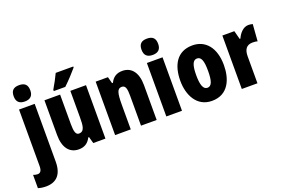

<svg xmlns="http://www.w3.org/2000/svg" viewBox="-161 -1201 2764 1867"><g transform="rotate(-20 1220.5 -268.0)"><path d="M46 -691C46 -635 75 -607 132 -607C189 -607 218 -635 218 -691C218 -747 192 -776 132 -776C72 -776 46 -748 46 -691ZM46 240C150 239 213 179 213 45V-553H51V32C51 77 37 100 7 100C-7 100 -22 97 -38 91V228C-11 237 19 240 46 240Z M690 -756V-766H508C487 -722 462 -673 430 -620V-606H549C599 -653 662 -722 690 -756ZM744 -553H582V-280C582 -191 577 -134 519 -134C487 -134 476 -172 476 -246V-553H314V-193C314 -64 370 10 467 10C526 10 565 -16 591 -68H599L618 0H744Z M1122 -563C1063 -563 1023 -537 998 -485H989L971 -553H844V0H1006V-253C1006 -378 1018 -419 1064 -419C1104 -419 1112 -381 1112 -308V0H1274V-360C1274 -489 1218 -563 1122 -563Z M1455 -776C1395 -776 1369 -748 1369 -691C1369 -635 1398 -607 1455 -607C1512 -607 1541 -635 1541 -691C1541 -747 1515 -776 1455 -776ZM1536 -553H1374V0H1536Z M2071 -278C2071 -460 1981 -563 1847 -563C1685 -563 1620 -437 1620 -278C1620 -132 1688 10 1845 10C2015 10 2071 -136 2071 -278ZM1784 -276C1784 -380 1803 -428 1846 -428C1891 -428 1907 -379 1907 -278C1907 -176 1891 -125 1846 -125C1803 -125 1784 -177 1784 -276Z M2426 -563C2371 -563 2329 -510 2310 -465H2302L2279 -553H2155V0H2317V-278C2317 -350 2344 -389 2408 -389C2429 -389 2445 -387 2458 -383L2471 -557C2451 -562 2439 -563 2426 -563Z"/></g></svg>

Font: Noto Sans Armenian ExtraCondensed Black
Style: Regular
Weight: 900
Width: 2
Designer: Monotype Design Team
Foundry: Monotype Imaging Inc.
Version: Version 2.008